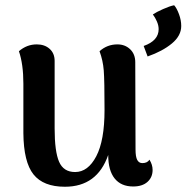

<svg xmlns="http://www.w3.org/2000/svg" viewBox="-20 -697 710 731"><path d="M561 -50Q561 -22 541.5 -4.5Q522 13 487 13Q441 13 416.5 -17.5Q392 -48 392 -107Q350 14 227 14Q145 14 107.5 -33Q70 -80 69 -190V-378Q69 -453 52 -502Q82 -528 120 -528Q150 -528 169 -511Q188 -494 188 -465V-208Q188 -120 205 -81Q222 -42 266 -42Q315 -42 346.5 -102Q378 -162 378 -278Q378 -391 375 -429Q372 -467 359 -502Q388 -528 427 -528Q456 -528 475.5 -509.5Q495 -491 495 -460L496 -128Q496 -100 502.5 -88Q509 -76 522 -76Q541 -76 549 -89Q561 -70 561 -50ZM527 -522Q584 -542 584 -586Q584 -600 577.5 -615Q571 -630 562 -642Q575 -651 601 -662.5Q627 -674 643 -677Q653 -666 661.5 -643Q670 -620 670 -598Q670 -561 634.5 -531.5Q599 -502 542 -482Z"/></svg>

Font: Arima Madurai ExtraBold
Style: Regular
Weight: 800
Designer: Joana Correia and Natanael Gama
Foundry: NDISCOVER
Version: Version 1.020